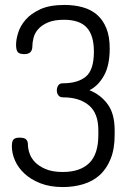

<svg xmlns="http://www.w3.org/2000/svg" viewBox="-20 -751 527 777"><path d="M234 -55Q304 -55 341 -91Q378 -127 378 -205V-224Q378 -293 339.5 -325Q301 -357 236 -357Q222 -357 216 -365.5Q210 -374 210 -385Q210 -396 215.5 -405Q221 -414 235 -414Q295 -414 327.5 -441Q360 -468 360 -542Q360 -608 331 -639.5Q302 -671 239 -671Q200 -671 175 -660.5Q150 -650 135.5 -634Q121 -618 116 -599Q111 -580 111 -564Q111 -532 79 -532Q59 -532 52 -540Q45 -548 45 -570Q45 -591 53.5 -618.5Q62 -646 83.5 -671Q105 -696 143 -713.5Q181 -731 241 -731Q281 -731 315 -721.5Q349 -712 373 -691Q397 -670 410.5 -636.5Q424 -603 424 -555Q424 -486 400.5 -444.5Q377 -403 342 -386Q387 -368 415.5 -329.5Q444 -291 444 -224V-205Q444 -148 427.5 -107.5Q411 -67 383 -42Q355 -17 316.5 -5.5Q278 6 235 6Q182 6 143 -9.5Q104 -25 78.5 -49Q53 -73 40.5 -102Q28 -131 28 -159Q28 -180 35 -187Q42 -194 59 -194Q79 -194 86 -186.5Q93 -179 93 -166Q93 -150 99.5 -130.5Q106 -111 122 -94.5Q138 -78 165.5 -66.5Q193 -55 234 -55Z"/></svg>

Font: AkaAcidDosis
Style: Regular
Weight: 400
Designer: Edgar Tolentino, Pablo Impallari, Igino Marini, Aka-Acid
Foundry: Edgar Tolentino, Pablo Impallari, Igino Marini, Cyberella
Version: Version 1.007